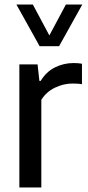

<svg xmlns="http://www.w3.org/2000/svg" viewBox="-20 -828 388 848"><path d="M65.5 0V-543.5H146L154 -470.5H159.5Q184 -511 222.5 -530.2Q261 -549.5 304.5 -549.5Q315.5 -549.5 325 -548.8Q334.5 -548 342 -546.5V-456Q331.5 -458 321 -458.5Q310.5 -459 299 -459Q261 -459 222.8 -440.8Q184.5 -422.5 162.5 -387V0ZM155 -624 52.5 -808H125L198 -671.5L271 -808H343.5L241 -624Z"/></svg>

Font: Encode Sans Semi Condensed Medium
Style: Regular
Weight: 500
Width: 4
Designer: Multiple Designers
Foundry: Impallari Type
Version: Version 3.000; ttfautohint (v1.8.3) -l 8 -r 50 -G 200 -x 14 